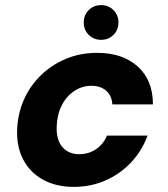

<svg xmlns="http://www.w3.org/2000/svg" viewBox="-20 -720 659 752"><path d="M269 12Q200 12 149 -16Q98 -44 71.5 -94Q45 -144 47 -210Q49 -273 73 -328Q97 -383 139.5 -424.5Q182 -466 238 -489.5Q294 -513 361 -513Q460 -513 519.5 -459.5Q579 -406 579 -311H420Q418 -345 396 -364.5Q374 -384 338 -384Q301 -384 270 -363Q239 -342 221 -305.5Q203 -269 202 -223Q201 -199 206.5 -179Q212 -159 223.5 -145Q235 -131 252 -123.5Q269 -116 290 -116Q315 -116 336.5 -125Q358 -134 374 -150.5Q390 -167 399 -189H558Q536 -129 493 -83.5Q450 -38 392.5 -13Q335 12 269 12ZM376 -564Q347 -564 327.5 -583.5Q308 -603 308 -632Q308 -661 327.5 -680.5Q347 -700 376 -700Q405 -700 424.5 -680.5Q444 -661 444 -632Q444 -603 424.5 -583.5Q405 -564 376 -564Z"/></svg>

Font: DM Sans 18pt Black
Style: Italic
Weight: 900
Italic angle: -10°
Designer: Colophon Foundry, Jonny Pinhorn
Foundry: Colophon Foundry
Version: Version 4.004;gftools[0.9.30]